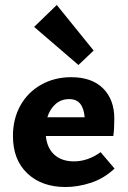

<svg xmlns="http://www.w3.org/2000/svg" viewBox="-20 -743 514 771"><path d="M440 -66Q397 -26 345 -9Q293 8 243 8Q148 8 90 -46.5Q32 -101 32 -197Q32 -266 62 -319.5Q92 -373 145.5 -403Q199 -433 266 -433Q349 -433 394 -388Q439 -343 439 -267Q439 -222 435 -197H164Q169 -148 198.5 -121.5Q228 -95 277 -95Q333 -95 384 -132ZM170 -272H320Q317 -308 302 -326.5Q287 -345 258 -345Q226 -345 203.5 -325.5Q181 -306 170 -272ZM117 -635 208 -723 356 -540 295 -482Z"/></svg>

Font: Ysabeau Ultrabold
Style: Regular
Weight: 800
Designer: Christian Thalmann (Catharsis Fonts)
Version: Version 0.003